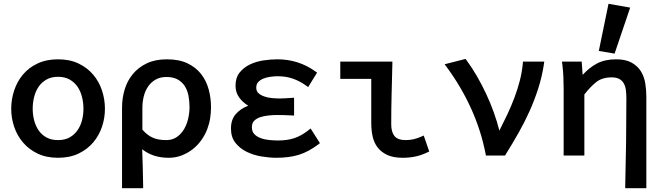

<svg xmlns="http://www.w3.org/2000/svg" viewBox="-20 -818 3485 1010"><path d="M285 -81Q321 -81 346 -95Q371 -109 387.5 -132.5Q404 -156 411.5 -185.5Q419 -215 419 -246Q419 -277 411.5 -307.5Q404 -338 388 -361.5Q372 -385 346.5 -399.5Q321 -414 285 -414Q250 -414 224.5 -399.5Q199 -385 183 -361.5Q167 -338 159.5 -307.5Q152 -277 152 -246Q152 -215 159.5 -185.5Q167 -156 183 -132.5Q199 -109 224.5 -95Q250 -81 285 -81ZM285 -506Q347 -506 393 -484Q439 -462 470 -425.5Q501 -389 516.5 -342Q532 -295 532 -246Q532 -197 516.5 -151Q501 -105 470 -68.5Q439 -32 393 -10Q347 12 285 12Q224 12 178 -10Q132 -32 101 -68.5Q70 -105 54.5 -151Q39 -197 39 -246Q39 -295 54.5 -342Q70 -389 100.5 -425.5Q131 -462 177.5 -484Q224 -506 285 -506Z M729 -136Q754 -107 783 -94Q812 -81 854 -81Q887 -81 910.5 -97.5Q934 -114 948.5 -139Q963 -164 970 -194.5Q977 -225 977 -254Q977 -285 971.5 -314Q966 -343 952 -365Q938 -387 914.5 -400Q891 -413 856 -413Q822 -413 798 -399Q774 -385 758.5 -362Q743 -339 736 -310Q729 -281 729 -251ZM622 172V-252Q622 -301 635.5 -346.5Q649 -392 678 -427.5Q707 -463 751.5 -484.5Q796 -506 858 -506Q922 -506 966 -485Q1010 -464 1037.5 -429Q1065 -394 1077.5 -348.5Q1090 -303 1090 -254Q1090 -225 1085.5 -196Q1081 -167 1070 -138Q1059 -109 1040 -82Q1021 -55 995.5 -34.5Q970 -14 937.5 -1Q905 12 867 12Q784 12 728 -33Q730 15 731 62.5Q732 110 733 159V172Z M1286 -262Q1257 -279 1238 -305.5Q1219 -332 1219 -367Q1219 -410 1241 -437Q1263 -464 1296 -479.5Q1329 -495 1367.5 -500.5Q1406 -506 1439 -506Q1550 -506 1638 -443L1648 -436L1601 -360L1587 -370Q1554 -393 1518.5 -405Q1483 -417 1441 -417Q1422 -417 1401.5 -414Q1381 -411 1364 -404Q1348 -397 1338 -386Q1328 -375 1328 -357Q1328 -339 1339 -328.5Q1350 -318 1369 -311Q1388 -304 1410.5 -302Q1433 -300 1452 -300Q1467 -300 1481.5 -301Q1496 -302 1511 -303L1527 -304V-210L1511 -211Q1492 -212 1474 -212.5Q1456 -213 1437 -213Q1416 -213 1392 -210.5Q1368 -208 1347 -201Q1328 -194 1316.5 -182Q1305 -170 1305 -149Q1305 -127 1317 -113.5Q1329 -100 1350 -92Q1371 -84 1396 -81.5Q1421 -79 1443 -79Q1491 -79 1527.5 -91Q1564 -103 1600 -131L1614 -142L1663 -65L1654 -58Q1602 -19 1551.5 -3.5Q1501 12 1434 12Q1398 12 1355.5 5Q1313 -2 1277.5 -19.5Q1242 -37 1218.5 -66.5Q1195 -96 1195 -142Q1195 -189 1220.5 -218Q1246 -247 1286 -262Z M1770 -403V-494H2044V-481Q2042 -401 2040 -322.5Q2038 -244 2038 -164Q2038 -124 2055 -102.5Q2072 -81 2115 -81Q2135 -81 2155 -85.5Q2175 -90 2193 -98L2209 -105L2238 -21L2227 -16Q2196 -1 2164.5 5.5Q2133 12 2098 12Q2049 12 2017 -3Q1985 -18 1966 -43Q1947 -68 1940 -101Q1933 -134 1933 -170V-403Z M2607 -131Q2628 -172 2648.5 -215.5Q2669 -259 2686 -304Q2703 -349 2714.5 -394Q2726 -439 2730 -482L2731 -494H2843L2841 -479Q2831 -414 2811.5 -353Q2792 -292 2766 -234Q2740 -176 2708 -119.5Q2676 -63 2641 -7L2637 0H2536L2534 -11Q2510 -133 2458 -247.5Q2406 -362 2330 -465L2319 -480L2429 -508L2435 -500Q2463 -462 2489 -417Q2515 -372 2537.5 -324Q2560 -276 2577.5 -227Q2595 -178 2607 -131Z M3045 -424Q3078 -461 3119.5 -483.5Q3161 -506 3221 -506Q3272 -506 3303.5 -488Q3335 -470 3352 -442Q3369 -414 3374.5 -379Q3380 -344 3380 -310V172H3269V159Q3272 44 3273.5 -70Q3275 -184 3275 -299Q3275 -323 3272.5 -343.5Q3270 -364 3261.5 -379Q3253 -394 3238 -402.5Q3223 -411 3198 -411Q3147 -411 3115.5 -385.5Q3084 -360 3054 -321V0H2945V-353Q2945 -385 2943.5 -416.5Q2942 -448 2938 -480L2936 -494H3040ZM3181 -798 3295 -778 3213 -536 3130 -550Z"/></svg>

Font: Codetta
Style: Bold
Weight: 700
Designer: Ulrich Proeller
Foundry: PROSA GmbH
Version: Version 2.00;September 29, 2018;FontCreator 11.5.0.2427 64-b